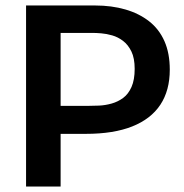

<svg xmlns="http://www.w3.org/2000/svg" viewBox="-20 -680 672 700"><path d="M158 -192V-294H300Q318 -294 341 -295Q364 -296 387 -302.5Q410 -309 429 -323Q448 -337 459.5 -363Q471 -389 471 -429Q471 -468 459 -492.5Q447 -517 428.5 -531Q410 -545 389 -551Q368 -557 349 -558.5Q330 -560 318 -560H158V-660H327Q387 -660 437 -645.5Q487 -631 523.5 -602.5Q560 -574 579.5 -530Q599 -486 599 -426Q599 -350 564.5 -298Q530 -246 462 -219Q394 -192 293 -192ZM75 0V-660H201V0Z"/></svg>

Font: Bricolage Grotesque SemiBold
Style: Regular
Weight: 600
Designer: Mathieu Triay
Foundry: Atelier Triay
Version: Version 1.000;gftools[0.9.30]